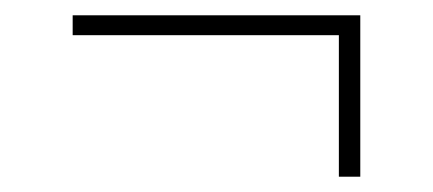

<svg xmlns="http://www.w3.org/2000/svg" viewBox="-20 -415 566 251"><path d="M75 -369V-395H451V-369ZM423 -388H451V-184H423Z"/></svg>

Font: Marine Company Thin
Style: Regular
Weight: 100
Designer: Rodrigo Fuenzalida
Foundry: fragTYPE
Version: Version 1.000